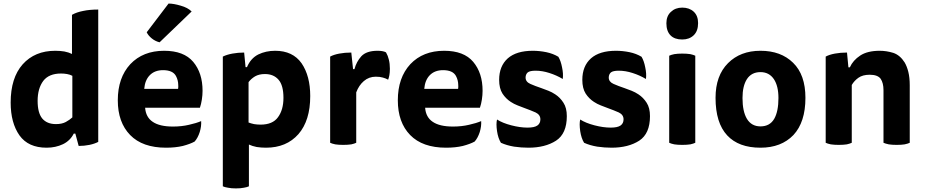

<svg xmlns="http://www.w3.org/2000/svg" viewBox="-20 -799 5126 1064"><path d="M378.9 -500Q361.3 -508.8 336.9 -513.7Q313.5 -517.6 286.1 -517.6Q172.9 -517.6 105.5 -442.4Q39.1 -367.2 39.1 -230.5Q39.1 -118.2 87.9 -48.8Q136.7 19.5 238.3 19.5Q288.1 19.5 329.1 0Q369.1 -19.5 388.7 -58.6Q391.6 -58.6 397.5 -58.6Q401.4 -42 416 9.8Q446.3 9.8 475.6 3.9Q503.9 -2 524.4 -12.7Q524.4 -257.8 524.4 -746.1Q475.6 -746.1 440.4 -738.3Q404.3 -731.4 378.9 -716.8Q378.9 -644.5 378.9 -500ZM380.9 -148.4Q366.2 -134.8 344.7 -123Q323.2 -111.3 290 -111.3Q240.2 -111.3 213.9 -142.6Q188.5 -173.8 188.5 -240.2Q188.5 -308.6 219.7 -350.6Q251 -391.6 318.4 -391.6Q335 -391.6 351.6 -388.7Q368.2 -385.7 380.9 -378.9Q380.9 -301.8 380.9 -148.4Z M1087.9 -202.1Q1094.7 -221.7 1098.6 -247.1Q1102.5 -272.5 1102.5 -295.9Q1102.5 -394.5 1050.8 -456.1Q999 -517.6 889.6 -517.6Q772.5 -517.6 702.1 -443.4Q632.8 -368.2 632.8 -243.2Q632.8 -121.1 701.2 -50.8Q769.5 19.5 900.4 19.5Q952.1 19.5 993.2 9.8Q1034.2 -1 1058.6 -14.6Q1076.2 -34.2 1086.9 -67.4Q1096.7 -99.6 1094.7 -127.9Q1067.4 -116.2 1027.3 -107.4Q986.3 -97.7 938.5 -97.7Q864.3 -97.7 826.2 -124Q788.1 -149.4 784.2 -202.1Q884.8 -202.1 1087.9 -202.1ZM779.3 -306.6Q783.2 -354.5 809.6 -381.8Q836.9 -410.2 883.8 -410.2Q937.5 -410.2 955.1 -377.9Q967.8 -354.5 967.8 -326.2Q968.8 -317.4 966.8 -306.6Q904.3 -306.6 779.3 -306.6ZM1042 -735.4Q1020.5 -756.8 981.4 -767.6Q942.4 -779.3 914.1 -779.3Q873 -725.6 793 -620.1Q801.8 -601.6 821.3 -585.9Q840.8 -570.3 864.3 -564.5Q923.8 -621.1 1042 -735.4Z M1340.8 -426.8Q1338.9 -447.3 1333 -507.8Q1299.8 -507.8 1267.6 -502Q1236.3 -496.1 1214.8 -485.4Q1214.8 -444.3 1214.8 -362.3Q1214.8 -213.9 1214.8 233.4Q1224.6 238.3 1243.2 241.2Q1261.7 245.1 1287.1 245.1Q1313.5 245.1 1332 241.2Q1349.6 238.3 1359.4 233.4Q1359.4 156.2 1359.4 2Q1377.9 10.7 1402.3 15.6Q1427.7 19.5 1454.1 19.5Q1567.4 19.5 1633.8 -55.7Q1699.2 -130.9 1699.2 -266.6Q1699.2 -377.9 1651.4 -448.2Q1602.5 -517.6 1504.9 -517.6Q1453.1 -517.6 1411.1 -497.1Q1369.1 -475.6 1348.6 -426.8Q1345.7 -426.8 1340.8 -426.8ZM1357.4 -343.8Q1371.1 -362.3 1393.6 -376Q1416 -388.7 1448.2 -388.7Q1496.1 -388.7 1523.4 -357.4Q1550.8 -326.2 1550.8 -256.8Q1550.8 -190.4 1520.5 -149.4Q1491.2 -108.4 1423.8 -108.4Q1405.3 -108.4 1387.7 -111.3Q1370.1 -115.2 1357.4 -120.1Q1357.4 -194.3 1357.4 -343.8Z M1944.3 -416Q1942.4 -416 1936.5 -416Q1933.6 -439.5 1926.8 -507.8Q1890.6 -507.8 1860.4 -502Q1829.1 -496.1 1809.6 -485.4Q1809.6 -468.8 1809.6 -436.5Q1809.6 -329.1 1809.6 -7.8Q1819.3 -2.9 1837.9 1Q1856.4 3.9 1881.8 3.9Q1908.2 3.9 1926.8 1Q1944.3 -2.9 1954.1 -7.8Q1954.1 -100.6 1954.1 -287.1Q1968.8 -326.2 1996.1 -349.6Q2024.4 -374 2062.5 -374Q2085.9 -374 2101.6 -369.1Q2117.2 -365.2 2130.9 -357.4Q2134.8 -367.2 2137.7 -381.8Q2140.6 -396.5 2140.6 -418Q2140.6 -446.3 2134.8 -468.8Q2129.9 -490.2 2119.1 -508.8Q2110.4 -513.7 2098.6 -515.6Q2086.9 -517.6 2072.3 -517.6Q2010.7 -517.6 1982.4 -487.3Q1955.1 -457 1944.3 -416Z M2639.6 -202.1Q2646.5 -221.7 2650.4 -247.1Q2654.3 -272.5 2654.3 -295.9Q2654.3 -394.5 2602.5 -456.1Q2550.8 -517.6 2441.4 -517.6Q2324.2 -517.6 2253.9 -443.4Q2184.6 -368.2 2184.6 -243.2Q2184.6 -121.1 2252.9 -50.8Q2321.3 19.5 2452.1 19.5Q2503.9 19.5 2544.9 9.8Q2585.9 -1 2610.4 -14.6Q2627.9 -34.2 2638.7 -67.4Q2648.4 -99.6 2646.5 -127.9Q2619.1 -116.2 2579.1 -107.4Q2538.1 -97.7 2490.2 -97.7Q2416 -97.7 2377.9 -124Q2339.8 -149.4 2335.9 -202.1Q2436.5 -202.1 2639.6 -202.1ZM2331.1 -306.6Q2335 -354.5 2361.3 -381.8Q2388.7 -410.2 2435.5 -410.2Q2489.3 -410.2 2506.8 -377.9Q2519.5 -354.5 2519.5 -326.2Q2520.5 -317.4 2518.6 -306.6Q2456.1 -306.6 2331.1 -306.6Z M2734.4 -136.7Q2731.4 -125 2731.4 -109.4Q2731.4 -92.8 2734.4 -72.3Q2740.2 -33.2 2755.9 -7.8Q2788.1 6.8 2829.1 13.7Q2869.1 19.5 2908.2 19.5Q3001 19.5 3061.5 -19.5Q3121.1 -58.6 3121.1 -155.3Q3121.1 -201.2 3102.5 -229.5Q3084 -258.8 3056.6 -276.4Q3039.1 -288.1 3019.5 -295.9Q3000 -303.7 2980.5 -310.5Q2945.3 -322.3 2918.9 -334Q2892.6 -345.7 2892.6 -369.1Q2892.6 -386.7 2904.3 -397.5Q2916 -407.2 2948.2 -407.2Q2985.4 -407.2 3024.4 -394.5Q3064.5 -381.8 3098.6 -361.3Q3102.5 -390.6 3094.7 -425.8Q3087.9 -461.9 3074.2 -484.4Q3044.9 -502 3007.8 -509.8Q2969.7 -517.6 2932.6 -517.6Q2841.8 -517.6 2793.9 -475.6Q2746.1 -432.6 2746.1 -356.4Q2746.1 -309.6 2764.6 -280.3Q2783.2 -252 2810.5 -234.4Q2828.1 -222.7 2848.6 -214.8Q2868.2 -207 2886.7 -200.2Q2921.9 -187.5 2948.2 -175.8Q2974.6 -163.1 2974.6 -137.7Q2974.6 -115.2 2958 -103.5Q2941.4 -91.8 2903.3 -91.8Q2862.3 -91.8 2813.5 -104.5Q2764.6 -117.2 2734.4 -136.7Z M3195.3 -136.7Q3192.4 -125 3192.4 -109.4Q3192.4 -92.8 3195.3 -72.3Q3201.2 -33.2 3216.8 -7.8Q3249 6.8 3290 13.7Q3330.1 19.5 3369.1 19.5Q3461.9 19.5 3522.5 -19.5Q3582 -58.6 3582 -155.3Q3582 -201.2 3563.5 -229.5Q3544.9 -258.8 3517.6 -276.4Q3500 -288.1 3480.5 -295.9Q3460.9 -303.7 3441.4 -310.5Q3406.2 -322.3 3379.9 -334Q3353.5 -345.7 3353.5 -369.1Q3353.5 -386.7 3365.2 -397.5Q3377 -407.2 3409.2 -407.2Q3446.3 -407.2 3485.4 -394.5Q3525.4 -381.8 3559.6 -361.3Q3563.5 -390.6 3555.7 -425.8Q3548.8 -461.9 3535.2 -484.4Q3505.9 -502 3468.8 -509.8Q3430.7 -517.6 3393.6 -517.6Q3302.7 -517.6 3254.9 -475.6Q3207 -432.6 3207 -356.4Q3207 -309.6 3225.6 -280.3Q3244.1 -252 3271.5 -234.4Q3289.1 -222.7 3309.6 -214.8Q3329.1 -207 3347.7 -200.2Q3382.8 -187.5 3409.2 -175.8Q3435.5 -163.1 3435.5 -137.7Q3435.5 -115.2 3418.9 -103.5Q3402.3 -91.8 3364.3 -91.8Q3323.2 -91.8 3274.4 -104.5Q3225.6 -117.2 3195.3 -136.7Z M3688.5 -7.8Q3698.2 -2.9 3716.8 1Q3735.4 3.9 3760.7 3.9Q3787.1 3.9 3805.7 1Q3823.2 -2.9 3833 -7.8Q3833 -168.9 3833 -490.2Q3823.2 -495.1 3805.7 -499Q3787.1 -502 3760.7 -502Q3735.4 -502 3716.8 -499Q3698.2 -495.1 3688.5 -490.2Q3688.5 -450.2 3688.5 -369.1Q3688.5 -279.3 3688.5 -7.8ZM3760.7 -756.8Q3722.7 -756.8 3698.2 -733.4Q3672.9 -710.9 3672.9 -669.9Q3672.9 -626 3696.3 -602.5Q3718.8 -580.1 3760.7 -580.1Q3799.8 -580.1 3824.2 -603.5Q3848.6 -627 3848.6 -670.9Q3848.6 -711.9 3824.2 -734.4Q3799.8 -756.8 3760.7 -756.8Z M4194.3 -517.6Q4083 -517.6 4014.6 -449.2Q3945.3 -379.9 3945.3 -256.8Q3945.3 -118.2 4009.8 -48.8Q4073.2 19.5 4194.3 19.5Q4309.6 19.5 4377 -50.8Q4443.4 -122.1 4443.4 -256.8Q4443.4 -384.8 4375 -451.2Q4307.6 -517.6 4194.3 -517.6ZM4094.7 -255.9Q4094.7 -322.3 4119.1 -360.4Q4144.5 -399.4 4194.3 -399.4Q4242.2 -399.4 4268.6 -360.4Q4293.9 -322.3 4293.9 -255.9Q4293.9 -181.6 4270.5 -140.6Q4246.1 -98.6 4194.3 -98.6Q4144.5 -98.6 4119.1 -140.6Q4094.7 -181.6 4094.7 -255.9Z M4700.2 -328.1Q4713.9 -351.6 4737.3 -368.2Q4760.7 -384.8 4799.8 -384.8Q4843.8 -384.8 4860.4 -362.3Q4876 -338.9 4876 -299.8Q4876 -203.1 4876 -7.8Q4886.7 -2.9 4905.3 1Q4922.9 3.9 4949.2 3.9Q4975.6 3.9 4993.2 1Q5011.7 -2.9 5021.5 -7.8Q5021.5 -114.3 5021.5 -326.2Q5021.5 -369.1 5013.7 -400.4Q5005.9 -431.6 4993.2 -453.1Q4967.8 -493.2 4930.7 -505.9Q4892.6 -517.6 4855.5 -517.6Q4787.1 -517.6 4747.1 -491.2Q4707 -464.8 4689.5 -425.8Q4686.5 -425.8 4681.6 -425.8Q4679.7 -446.3 4673.8 -507.8Q4637.7 -507.8 4606.4 -502Q4575.2 -496.1 4555.7 -485.4Q4555.7 -468.8 4555.7 -436.5Q4555.7 -329.1 4555.7 -7.8Q4565.4 -2.9 4584 1Q4602.5 3.9 4627.9 3.9Q4654.3 3.9 4672.9 1Q4690.4 -2.9 4700.2 -7.8Q4700.2 -114.3 4700.2 -328.1Z"/></svg>

Font: cl
Style: Bold
Weight: 400
Designer: Mitja Miklavcic
Version: Version 7.504; 2011; Build 1021